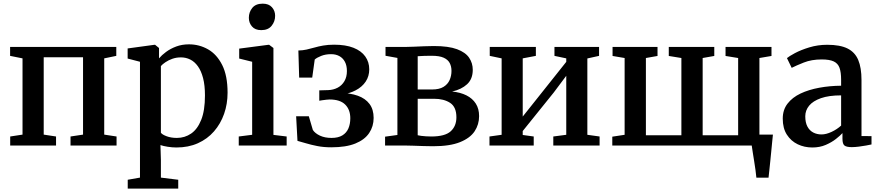

<svg xmlns="http://www.w3.org/2000/svg" viewBox="-20 -814 4916 1074"><path d="M37 0V-50.5L106 -61V-487.5L36.5 -501.5V-551.5H630.5V-501.5L563 -487.5V-61L632 -50.5V0H374.5V-50.5L444.5 -61V-493.5H224.5V-61L293.5 -50.5V0Z M694.5 241V191.5L763 179.5V-468.5L694 -486.5V-543L844 -563.5H847.5L869.5 -545.5V-487.5Q884.5 -505.5 908.8 -523.5Q933 -541.5 965.5 -553.8Q998 -566 1037 -566Q1094.5 -566 1143.8 -538Q1193 -510 1223 -450.2Q1253 -390.5 1253 -295.5Q1253 -232.5 1233.5 -177Q1214 -121.5 1177 -79Q1140 -36.5 1087 -12.8Q1034 11 967 11Q943.5 11 918.2 7Q893 3 877.5 -2.5L880 80V179.5L977 191.5V241ZM969.5 -42.5Q1013.5 -42.5 1049 -66.8Q1084.5 -91 1105.5 -143.5Q1126.5 -196 1126.5 -280Q1126.5 -336.5 1116 -377Q1105.5 -417.5 1087 -443.2Q1068.5 -469 1044.2 -481Q1020 -493 992 -493Q966 -493 944.2 -485.2Q922.5 -477.5 905.8 -466.2Q889 -455 880 -444.5V-71.5Q887.5 -61 912.2 -51.8Q937 -42.5 969.5 -42.5Z M1315.5 0V-50.5L1390.5 -60V-468.5L1318 -486.5V-542L1482 -563.5H1485.5L1509.5 -545.5V-59.5L1583.5 -50.5V0ZM1441 -645.5Q1407 -645.5 1389.5 -666Q1372 -686.5 1372 -714.5Q1372 -746 1391.2 -769.8Q1410.5 -793.5 1449 -793.5H1450Q1483.5 -793.5 1501.2 -773.5Q1519 -753.5 1519 -725.5Q1519 -694 1499.5 -669.8Q1480 -645.5 1442 -645.5Z M1833 10Q1790.5 10 1755 3Q1719.5 -4 1691.5 -12.5Q1663.5 -21 1644 -26L1636.5 -163.5H1707.5L1730 -87Q1742.5 -68 1769.8 -55.2Q1797 -42.5 1834.5 -42.5Q1871.5 -42.5 1894.8 -56.5Q1918 -70.5 1928.8 -95.5Q1939.5 -120.5 1939.5 -152.5Q1939.5 -200.5 1911 -229Q1882.5 -257.5 1823.5 -257.5Q1817.5 -257.5 1805.5 -256.2Q1793.5 -255 1782 -253.2Q1770.5 -251.5 1766 -250.5V-308.5L1816 -310Q1845 -311 1868.8 -323.5Q1892.5 -336 1906.5 -359.8Q1920.5 -383.5 1920.5 -416.5Q1920.5 -447.5 1909.2 -468.5Q1898 -489.5 1878.2 -500.2Q1858.5 -511 1832 -511Q1801 -511 1776.5 -501.2Q1752 -491.5 1740.5 -481L1726.5 -380H1653.5L1649 -531.5Q1673.5 -532 1695 -536.8Q1716.5 -541.5 1738.8 -548Q1761 -554.5 1787.8 -559.2Q1814.5 -564 1849 -564Q1913.5 -564 1957.2 -546.8Q2001 -529.5 2023.2 -498.2Q2045.5 -467 2045.5 -426Q2045.5 -387.5 2025.5 -357.5Q2005.5 -327.5 1969 -308.5Q1932.5 -289.5 1882.5 -283L1883.5 -294Q1939.5 -293.5 1981.5 -278.5Q2023.5 -263.5 2046.8 -232.8Q2070 -202 2070 -154.5Q2070 -107 2045 -69.8Q2020 -32.5 1967.8 -11.2Q1915.5 10 1833 10Z M2402.5 4Q2378 4 2348 3Q2318 2 2290.2 1Q2262.5 0 2244.5 0H2134V-49.5L2203 -59V-490L2136.5 -502V-551.5H2251.5Q2269 -551.5 2295.8 -552.8Q2322.5 -554 2352 -555.2Q2381.5 -556.5 2406.5 -556.5Q2489 -556.5 2536.5 -538.8Q2584 -521 2604.2 -491Q2624.5 -461 2624.5 -423.5Q2624.5 -372 2592.8 -342.8Q2561 -313.5 2509 -302Q2555.5 -297.5 2589.2 -280.5Q2623 -263.5 2641.5 -234.5Q2660 -205.5 2660 -164.5Q2660 -117.5 2634.8 -79.5Q2609.5 -41.5 2553 -18.8Q2496.5 4 2402.5 4ZM2392.5 -50.5Q2469 -50.5 2501 -79.5Q2533 -108.5 2533 -158Q2533 -215.5 2498 -238.5Q2463 -261.5 2407.5 -261.5H2316.5V-57.5Q2324 -55.5 2336 -54Q2348 -52.5 2362.8 -51.5Q2377.5 -50.5 2392.5 -50.5ZM2316.5 -313.5H2397Q2437 -313.5 2460.8 -328Q2484.5 -342.5 2495 -366.2Q2505.5 -390 2505.5 -417.5Q2505.5 -442.5 2495.5 -461.5Q2485.5 -480.5 2461.8 -491.2Q2438 -502 2395 -502Q2374.5 -502 2354.5 -501.5Q2334.5 -501 2316.5 -499.5Z M2718 0V-50.5L2786 -60V-487.5L2719.5 -501.5V-551.5H2977.5V-501.5L2904 -487.5V-162L2970.5 -245.5L3147.5 -468V-487.5L3081.5 -501.5V-551.5H3331V-501.5L3265.5 -487V-60L3334 -50.5V0H3075V-50.5L3147.5 -60V-390L3077.5 -296.5L2904 -81V-59L2965.5 -50.5V0Z M4211 180Q4209.5 161 4206 136.8Q4202.5 112.5 4198.5 87Q4194.5 61.5 4190.8 38.8Q4187 16 4185 0L4143 -61H4303.5Q4301.5 -43 4299.2 -18.5Q4297 6 4294.2 33.2Q4291.5 60.5 4288.8 87.5Q4286 114.5 4283.5 138.5Q4281 162.5 4279 180ZM3405 0V-49.5L3474 -60V-489.5L3406.5 -501V-551.5H3658V-501L3593 -489.5V-57.5H3791.5V-489.5L3721 -501V-551.5H3975.5V-501L3910.5 -489.5V-57.5H4109V-489.5L4038.5 -501V-551.5H4295.5V-501L4228 -489.5V-60L4297 -49.5V0Z M4524 11Q4479.5 11 4442 -7Q4404.5 -25 4381.5 -60.8Q4358.5 -96.5 4358.5 -150.5Q4358.5 -199.5 4385.2 -234.2Q4412 -269 4458 -290.8Q4504 -312.5 4562.5 -323.2Q4621 -334 4685 -334.5V-368Q4685 -410 4676 -434.8Q4667 -459.5 4643.5 -470.5Q4620 -481.5 4576.5 -481.5Q4519.5 -481.5 4476.2 -464.2Q4433 -447 4408.5 -434.5L4382 -489Q4393.5 -499 4426.5 -516.8Q4459.5 -534.5 4507 -549Q4554.5 -563.5 4607.5 -563.5Q4679 -563.5 4720.8 -542.8Q4762.5 -522 4780.8 -478.5Q4799 -435 4799 -366.5V-53L4855 -52.5V-6Q4844 -3.5 4824.8 0Q4805.5 3.5 4784 6.2Q4762.5 9 4744.5 9Q4715.5 9 4704 0.2Q4692.5 -8.5 4692.5 -38.5V-69.5Q4680 -55.5 4656.2 -36.8Q4632.5 -18 4599 -3.5Q4565.5 11 4524 11ZM4575.5 -62Q4601 -62 4631.5 -76.2Q4662 -90.5 4685 -111.5V-280.5Q4616.5 -280.5 4572 -264.8Q4527.5 -249 4506 -222.8Q4484.5 -196.5 4484.5 -163.5Q4484.5 -128.5 4496.5 -106Q4508.5 -83.5 4529 -72.8Q4549.5 -62 4575.5 -62Z"/></svg>

Font: Merriweather 28pt SemiBold
Style: Regular
Weight: 600
Version: Version 2.100